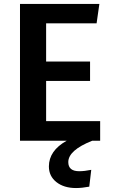

<svg xmlns="http://www.w3.org/2000/svg" viewBox="-20 -711 570 970"><path d="M213 -99H486V0H446Q325 48 325 108Q325 154 380 154Q407 154 441 147L431 232Q394 239 364 239Q303 239 265 209Q227 179 227 130Q227 50 317 0H81V-691H482L468 -593H213V-400H435V-302H213Z"/></svg>

Font: FiraGO Medium
Style: Regular
Weight: 500
Designer: bBox Type
Foundry: bBox Type GmbH
Version: Version 1.001;PS 001.001;hotconv 1.0.88;makeotf.lib2.5.64775